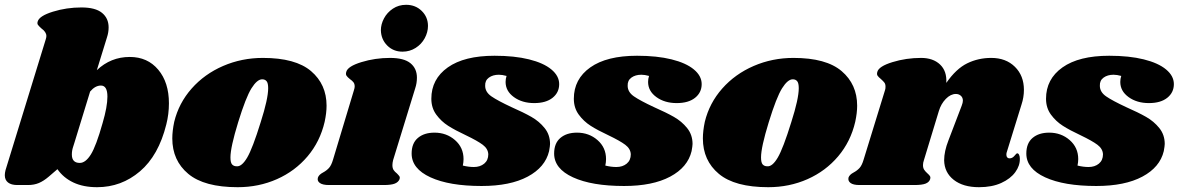

<svg xmlns="http://www.w3.org/2000/svg" viewBox="-30 -770 4905 799"><path d="M673 -340Q673 -295 662 -252Q630 -123 552.5 -57Q475 9 374 9Q317 9 275.5 -10.5Q234 -30 209 -66L173 -35Q152 -17 132 -8.5Q112 0 86 0H42Q17 0 3.5 -10.5Q-10 -21 -10 -41Q-10 -50 -7 -62L160 -605Q163 -614 163 -620Q163 -637 142 -652Q132 -661 128 -666.5Q124 -672 127 -681Q134 -704 190.5 -721.5Q247 -739 309 -739Q367 -739 394.5 -716.5Q422 -694 422 -656Q422 -635 415 -614L373 -478Q431 -533 510 -533Q584 -533 628.5 -480Q673 -427 673 -340ZM417 -368Q417 -414 390 -414Q366 -414 345 -389L280 -177L274 -158Q269 -143 269 -127Q269 -92 302 -92Q326 -92 348 -127Q370 -162 397 -258Q417 -326 417 -368Z M1329 -330Q1329 -300 1321 -263Q1302 -181 1250 -119.5Q1198 -58 1122.5 -24.5Q1047 9 959 9Q820 9 753.5 -46.5Q687 -102 687 -194Q687 -225 695 -263Q714 -341 767.5 -401.5Q821 -462 898.5 -495.5Q976 -529 1064 -529Q1200 -529 1264.5 -474Q1329 -419 1329 -330ZM961 -261Q929 -157 929 -115Q929 -93 936 -85.5Q943 -78 955 -78Q976 -76 998.5 -114Q1021 -152 1055 -262Q1086 -359 1086 -403Q1086 -424 1079.5 -432Q1073 -440 1061 -440Q1040 -440 1016.5 -402.5Q993 -365 961 -261Z M1705 -447Q1705 -424 1698 -403L1606 -104Q1603 -92 1603 -83Q1603 -70 1608 -62.5Q1613 -55 1622 -48Q1629 -41 1632 -36.5Q1635 -32 1633 -25Q1628 -12 1613 -6Q1598 0 1567 0H1339Q1313 0 1301 -8.5Q1289 -17 1293 -31Q1297 -43 1314 -52Q1329 -60 1339 -71Q1349 -82 1356 -106L1443 -395Q1446 -404 1446 -410Q1446 -421 1441 -427.5Q1436 -434 1426 -441Q1416 -449 1412 -455Q1408 -461 1411 -471Q1417 -494 1474 -511.5Q1531 -529 1593 -529Q1651 -529 1678 -507Q1705 -485 1705 -447ZM1751 -662Q1751 -636 1737.5 -611Q1724 -586 1699.5 -570.5Q1675 -555 1645 -555Q1607 -555 1581.5 -580.5Q1556 -606 1555 -644Q1555 -669 1568 -693.5Q1581 -718 1605 -734Q1629 -750 1660 -750Q1699 -750 1725 -724.5Q1751 -699 1751 -662Z M2297 -420Q2297 -385 2269.5 -363Q2242 -341 2193 -341Q2143 -341 2108.5 -366Q2074 -391 2074 -429Q2074 -442 2078 -454Q2060 -459 2046 -459Q2021 -459 2004.5 -447Q1988 -435 1989 -413Q1989 -387 2015 -369Q2041 -351 2099 -324Q2149 -302 2181.5 -283.5Q2214 -265 2236.5 -237Q2259 -209 2259 -171Q2259 -163 2255 -141Q2239 -74 2166 -35Q2093 4 1974 4Q1840 4 1761.5 -32Q1683 -68 1683 -131Q1683 -174 1709 -196Q1735 -218 1778 -218Q1828 -218 1863.5 -187Q1899 -156 1899 -108Q1899 -95 1896 -81Q1920 -75 1942 -75Q1968 -75 1985 -89Q2002 -103 2002 -128Q2001 -151 1979 -167.5Q1957 -184 1909 -207Q1864 -228 1835 -246.5Q1806 -265 1785.5 -293Q1765 -321 1765 -359Q1765 -441 1833.5 -489.5Q1902 -538 2028 -538Q2111 -538 2171.5 -523Q2232 -508 2264.5 -481Q2297 -454 2297 -420Z M2890 -420Q2890 -385 2862.5 -363Q2835 -341 2786 -341Q2736 -341 2701.5 -366Q2667 -391 2667 -429Q2667 -442 2671 -454Q2653 -459 2639 -459Q2614 -459 2597.5 -447Q2581 -435 2582 -413Q2582 -387 2608 -369Q2634 -351 2692 -324Q2742 -302 2774.5 -283.5Q2807 -265 2829.5 -237Q2852 -209 2852 -171Q2852 -163 2848 -141Q2832 -74 2759 -35Q2686 4 2567 4Q2433 4 2354.5 -32Q2276 -68 2276 -131Q2276 -174 2302 -196Q2328 -218 2371 -218Q2421 -218 2456.5 -187Q2492 -156 2492 -108Q2492 -95 2489 -81Q2513 -75 2535 -75Q2561 -75 2578 -89Q2595 -103 2595 -128Q2594 -151 2572 -167.5Q2550 -184 2502 -207Q2457 -228 2428 -246.5Q2399 -265 2378.5 -293Q2358 -321 2358 -359Q2358 -441 2426.5 -489.5Q2495 -538 2621 -538Q2704 -538 2764.5 -523Q2825 -508 2857.5 -481Q2890 -454 2890 -420Z M3537 -330Q3537 -300 3529 -263Q3510 -181 3458 -119.5Q3406 -58 3330.5 -24.5Q3255 9 3167 9Q3028 9 2961.5 -46.5Q2895 -102 2895 -194Q2895 -225 2903 -263Q2922 -341 2975.5 -401.5Q3029 -462 3106.5 -495.5Q3184 -529 3272 -529Q3408 -529 3472.5 -474Q3537 -419 3537 -330ZM3169 -261Q3137 -157 3137 -115Q3137 -93 3144 -85.5Q3151 -78 3163 -78Q3184 -76 3206.5 -114Q3229 -152 3263 -262Q3294 -359 3294 -403Q3294 -424 3287.5 -432Q3281 -440 3269 -440Q3248 -440 3224.5 -402.5Q3201 -365 3169 -261Z M4160 -138Q4158 -134 4158 -126Q4158 -119 4161.5 -115Q4165 -111 4171 -111Q4183 -111 4191.5 -121.5Q4200 -132 4203 -132Q4208 -132 4211 -125.5Q4214 -119 4214 -110Q4215 -81 4195 -53.5Q4175 -26 4136.5 -8.5Q4098 9 4044 9Q3978 9 3939 -21.5Q3900 -52 3899 -103Q3899 -140 3917 -186L3972 -330Q3977 -343 3977 -351Q3977 -364 3968.5 -371.5Q3960 -379 3948 -379Q3926 -379 3906 -358.5Q3886 -338 3877 -308L3815 -104Q3811 -93 3811 -83Q3811 -71 3816 -63.5Q3821 -56 3830 -48Q3837 -42 3840 -37Q3843 -32 3841 -25Q3837 -12 3822 -6Q3807 0 3775 0H3547Q3521 0 3509.5 -8.5Q3498 -17 3501 -31Q3505 -43 3522 -52Q3537 -60 3547 -71Q3557 -82 3564 -106L3653 -395Q3655 -400 3655 -409Q3655 -420 3650.5 -426Q3646 -432 3636 -441Q3626 -449 3622 -455Q3618 -461 3621 -471Q3627 -494 3684 -511.5Q3741 -529 3803 -529Q3853 -529 3882 -501.5Q3911 -474 3908 -425Q3949 -484 3995 -506.5Q4041 -529 4095 -529Q4156 -529 4193.5 -492Q4231 -455 4231 -396Q4231 -365 4221 -335Z M4855 -420Q4855 -385 4827.5 -363Q4800 -341 4751 -341Q4701 -341 4666.5 -366Q4632 -391 4632 -429Q4632 -442 4636 -454Q4618 -459 4604 -459Q4579 -459 4562.5 -447Q4546 -435 4547 -413Q4547 -387 4573 -369Q4599 -351 4657 -324Q4707 -302 4739.5 -283.5Q4772 -265 4794.5 -237Q4817 -209 4817 -171Q4817 -163 4813 -141Q4797 -74 4724 -35Q4651 4 4532 4Q4398 4 4319.5 -32Q4241 -68 4241 -131Q4241 -174 4267 -196Q4293 -218 4336 -218Q4386 -218 4421.5 -187Q4457 -156 4457 -108Q4457 -95 4454 -81Q4478 -75 4500 -75Q4526 -75 4543 -89Q4560 -103 4560 -128Q4559 -151 4537 -167.5Q4515 -184 4467 -207Q4422 -228 4393 -246.5Q4364 -265 4343.5 -293Q4323 -321 4323 -359Q4323 -441 4391.5 -489.5Q4460 -538 4586 -538Q4669 -538 4729.5 -523Q4790 -508 4822.5 -481Q4855 -454 4855 -420Z"/></svg>

Font: Shrikhand
Style: Regular
Weight: 400
Italic angle: -14°
Designer: Jonny Pinhorn
Foundry: Jonny Pinhorn
Version: Version 1.001;PS 1.001;hotconv 1.0.88;makeotf.lib2.5.647800